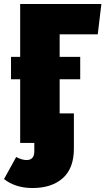

<svg xmlns="http://www.w3.org/2000/svg" viewBox="-65 -716 528 962"><path d="M424.8 -543.9H233.9V-431.2H336.9V-318.8H233.9V-147.9H305.2V28.8Q305.2 127.4 249.5 176.8Q193.8 226.1 98.1 226.1Q12.7 226.1 -44.9 181.2L16.1 70.8Q45.4 85.9 67.9 85.9Q106.9 85.9 106.9 42V0H36.1V-318.8H-9.8V-431.2H36.1V-695.8H442.9Z"/></svg>

Font: Fira Sans Compressed Heavy
Style: Regular
Weight: 900
Width: 1
Designer: Carrois Corporate & Edenspiekermann AG
Foundry: Carrois Corporate GbR & Edenspiekermann AG
Version: Version 4.203;PS 004.203;hotconv 1.0.88;makeotf.lib2.5.64775